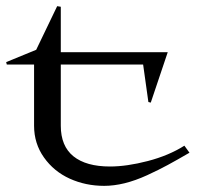

<svg xmlns="http://www.w3.org/2000/svg" viewBox="-25 -585 643 625"><path d="M-4.9 -382.8 92.8 -422.9 161.1 -564.9 172.9 -563V-415H521L465.8 -251L458 -252.9L440.9 -375H172.9V-175.8Q172.9 -109.4 214.1 -76.2Q255.4 -43 333 -43Q387.7 -43 456.1 -60.8Q524.4 -78.6 575.2 -110.8L591.8 -87.9Q549.8 -63.5 521 -47.9Q492.2 -32.2 453.9 -14.6Q415.5 2.9 380.6 11.5Q345.7 20 314 20Q253.9 20 202.1 -3.4Q150.4 -26.9 118.2 -72.3Q85.9 -117.7 85.9 -175.8V-375H-2.9Z"/></svg>

Font: Halibut Exp
Style: Regular
Weight: 400
Width: 7
Designer: Matteo Maggi
Foundry: Collletttivo
Version: Version 3.080 | FøM Fix